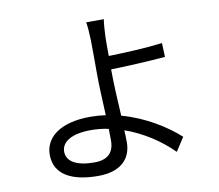

<svg xmlns="http://www.w3.org/2000/svg" viewBox="-87 -886 1174 1030"><g transform="rotate(-10 500.0 -370.5)"><path d="M467 -136C467 -68 432 -34 359 -34C264 -34 209 -64 209 -119C209 -173 267 -208 369 -208C402 -208 434 -205 466 -198C466 -173 467 -152 467 -136ZM534 -510C615 -512 742 -518 830 -526L827 -602C738 -590 613 -585 534 -583C534 -622 533 -657 534 -684C535 -714 538 -761 542 -782H446C450 -763 453 -720 454 -684C455 -642 455 -560 455 -503C455 -444 459 -353 463 -273C435 -277 407 -279 379 -279C208 -279 130 -205 130 -116C130 -3 231 41 367 41C499 41 549 -29 549 -110C549 -128 548 -150 547 -176C650 -140 741 -77 804 -13L852 -87C780 -152 671 -221 544 -256C539 -342 534 -438 534 -503Z"/></g></svg>

Font: Noto Sans Mono CJK JP Regular
Style: Regular
Weight: 400
Designer: Ryoko NISHIZUKA (kana & ideographs); Paul D. Hunt (Latin, Greek & Cyrillic); Wenlong ZHANG (bopomofo); Sandoll Communica
Foundry: Adobe Systems Incorporated
Version: Version 1.004;PS 1.004;hotconv 1.0.82;makeotf.lib2.5.63406